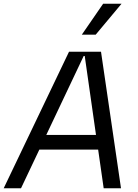

<svg xmlns="http://www.w3.org/2000/svg" viewBox="-41 -1003 734 1023"><path d="M508.5 -983 394.9 -818.2H468.8L606.5 -983ZM-21.3 0H71L168.7 -206H481.9L511.4 0H603.7L497.2 -727.3H326.7ZM404.8 -704.5H410.5L470.5 -284.1H205.6Z"/></svg>

Font: Riot Sans 2.0
Style: Italic
Weight: 400
Italic angle: -9.39999°
Designer: Rasmus Andersson
Foundry: rsms
Version: Version 3.006;hotconv 1.0.109;makeotfexe 2.5.65596